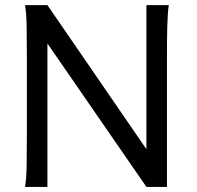

<svg xmlns="http://www.w3.org/2000/svg" viewBox="-20 -733 772 753"><path d="M166 -562.5V0H78.1Q83.5 -29.3 84.5 -84.7Q85.4 -140.1 85.4 -212.4V-500.5Q85.4 -572.8 84.5 -628.2Q83.5 -683.6 78.1 -712.9H166L554.2 -147.9V-712.9H642.1Q639.6 -698.2 638.2 -676.8Q636.7 -655.3 636 -628.2Q635.3 -601.1 635 -568.8Q634.8 -536.6 634.8 -500.5V0H554.2Z"/></svg>

Font: Andika Phon
Style: Regular
Weight: 400
Designer: Victor Gaultney, Annie Olsen, Julie Remington, Don Collingsworth, Eric Hays, Becca Hirsbrunner
Foundry: SIL International
Version: Version 5.000